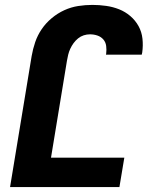

<svg xmlns="http://www.w3.org/2000/svg" viewBox="-20 -763 640 783"><path d="M21 0 109 -534Q114 -563 123.5 -591Q133 -619 150 -644Q167 -669 191 -689Q215 -709 242.5 -721.5Q270 -734 299 -738.5Q328 -743 357 -743Q385 -743 413 -739Q441 -735 466 -725Q491 -715 511.5 -697.5Q532 -680 545 -656.5Q558 -633 561 -605Q564 -577 560 -549L558 -540H412L413 -544Q415 -560 413 -575.5Q411 -591 401.5 -602Q392 -613 377.5 -618Q363 -623 347 -623Q334 -623 321.5 -619Q309 -615 298.5 -606.5Q288 -598 280 -587Q272 -576 266.5 -564Q261 -552 258 -539.5Q255 -527 253 -515L188 -120H487L467 0Z"/></svg>

Font: Iosevka Heavy Extended
Style: Italic
Weight: 900
Width: 7
Italic angle: -9°
Monospace: yes
Designer: Belleve Invis
Foundry: Belleve Invis
Version: Version 32.5.0; ttfautohint (v1.8.4)